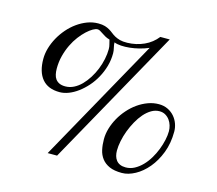

<svg xmlns="http://www.w3.org/2000/svg" viewBox="-100 -805 1064 943"><g transform="rotate(15 432.5 -333.0)"><path d="M374.5 -556.2Q374.5 -568.8 371.3 -579.8Q368.2 -590.8 365.7 -602.5Q351.6 -606.4 341.6 -612.3Q331.5 -618.2 323.7 -623.5Q315.9 -628.9 309.3 -632.6Q302.7 -636.2 296.4 -636.2Q287.1 -636.2 272.9 -628.2Q258.8 -620.1 242.7 -605.2Q226.6 -590.3 210.4 -569.1Q194.3 -547.9 181.4 -521.2Q168.5 -494.6 160.4 -463.6Q152.3 -432.6 152.3 -398.4Q152.3 -382.3 155.3 -368.7Q158.2 -355 165.5 -345.2Q172.9 -335.4 184.8 -329.8Q196.8 -324.2 214.8 -324.2Q237.3 -324.2 257.8 -334.5Q278.3 -344.7 295.9 -362.5Q313.5 -380.4 328.1 -403.6Q342.8 -426.8 353 -452.4Q363.3 -478 368.9 -504.9Q374.5 -531.7 374.5 -556.2ZM764.2 -242.7Q764.2 -257.3 759.8 -272.2Q755.4 -287.1 746.6 -299.1Q737.8 -311 724.9 -318.6Q711.9 -326.2 694.8 -326.2Q673.3 -326.2 653.8 -314.7Q634.3 -303.2 617.4 -283.9Q600.6 -264.6 586.7 -239.5Q572.8 -214.4 562.7 -187.7Q552.7 -161.1 547.4 -134.5Q542 -107.9 542 -85.4Q542 -71.3 545.4 -58.8Q548.8 -46.4 556.2 -36.9Q563.5 -27.3 575.4 -22Q587.4 -16.6 604.5 -16.6Q627.9 -16.6 648.9 -27.8Q669.9 -39.1 687.7 -57.4Q705.6 -75.7 719.7 -99.4Q733.9 -123 743.7 -148.2Q753.4 -173.3 758.8 -198Q764.2 -222.7 764.2 -242.7ZM264.6 14.6H216.8L566.9 -614.3Q543.9 -604.5 519.5 -598.4Q495.1 -592.3 471.9 -589.8Q448.7 -587.4 428.2 -588.6Q407.7 -589.8 393.1 -595.7Q393.1 -584.5 396.7 -569.6Q400.4 -554.7 400.4 -542Q400.4 -507.8 391.4 -476.1Q382.3 -444.3 366.9 -416.3Q351.6 -388.2 331.1 -365Q310.5 -341.8 287.8 -325Q265.1 -308.1 241.2 -298.8Q217.3 -289.6 195.3 -289.6Q136.2 -289.6 106.2 -325.4Q76.2 -361.3 76.2 -427.2Q76.2 -454.1 84.2 -481.9Q92.3 -509.8 106.9 -536.4Q121.6 -563 141.8 -586.4Q162.1 -609.9 186.3 -627.2Q210.4 -644.5 237.5 -654.8Q264.6 -665 293 -665Q313.5 -665 326.9 -660.9Q340.3 -656.7 350.6 -650.6Q360.8 -644.5 369.9 -637.2Q378.9 -629.9 389.9 -623.8Q400.9 -617.7 416 -613.5Q431.2 -609.4 453.6 -609.9Q476.1 -610.4 497.8 -615.2Q519.5 -620.1 538.8 -628.9Q558.1 -637.7 574.5 -650.6Q590.8 -663.6 603.5 -679.7H651.4ZM790 -248Q790 -189 771.5 -140.6Q752.9 -92.3 724.1 -57.9Q695.3 -23.4 660.4 -4.4Q625.5 14.6 593.3 14.6Q554.7 14.6 530 3.7Q505.4 -7.3 491 -26.1Q476.6 -44.9 471.2 -69.8Q465.8 -94.7 465.8 -123Q465.8 -150.4 474.1 -178.5Q482.4 -206.5 497.1 -232.7Q511.7 -258.8 532 -281.7Q552.2 -304.7 576.4 -321.8Q600.6 -338.9 627.7 -348.9Q654.8 -358.9 683.1 -358.9Q708.5 -358.9 728.5 -349.1Q748.5 -339.4 762.2 -323.5Q775.9 -307.6 783 -287.8Q790 -268.1 790 -248Z"/></g></svg>

Font: Doulos SIL Am
Style: Regular
Weight: 400
Designer: Walt Agee, Victor Gaultney, Peter Martin, Debbi Hosken, Becca Hirsbrunner
Foundry: SIL International
Version: Version 5.000